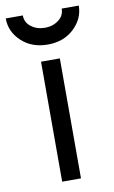

<svg xmlns="http://www.w3.org/2000/svg" viewBox="-115 -744 467 788"><g transform="rotate(-10 119.0 -350.0)"><path d="M78.8 0H157.2V-500H78.8ZM-33 -700Q-33 -644 10.5 -603.8Q53 -564.5 119.2 -564.5Q184.5 -564.5 227.2 -603.8Q271.3 -644.8 271.3 -700H200.2Q200.2 -670.7 176.9 -653Q152.7 -634.3 119.2 -634.3Q85.7 -634.3 61.5 -653Q38.2 -670.7 38.2 -700Z"/></g></svg>

Font: Unageo Variable
Style: Regular
Weight: 300
Designer: Richard Sepsi
Foundry: Richard Sepsi
Version: Version 2.200